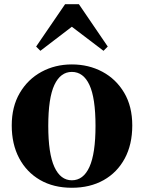

<svg xmlns="http://www.w3.org/2000/svg" viewBox="-20 -866 677 903"><path d="M317.9 17.1Q231.9 17.1 168.5 -19.5Q105 -56.2 70.1 -122.1Q35.2 -188 35.2 -275.9Q35.2 -364.3 73 -428.7Q110.8 -493.2 175 -528.1Q239.3 -563 317.9 -563Q397 -563 461.4 -528.6Q525.9 -494.1 564 -429.9Q602.1 -365.7 602.1 -275.9Q602.1 -186.5 566.7 -120.6Q531.2 -54.7 467.3 -18.8Q403.3 17.1 317.9 17.1ZM317.9 -18.1Q372.1 -18.1 400.6 -80.8Q429.2 -143.6 429.2 -273.9Q429.2 -405.3 400.6 -466.6Q372.1 -527.8 317.9 -527.8Q264.6 -527.8 235.8 -466.6Q207 -405.3 207 -273.9Q207 -143.6 235.8 -80.8Q264.6 -18.1 317.9 -18.1ZM466.8 -627 317.9 -740.2 169.9 -627 149.9 -647 286.1 -846.2H351.1L486.8 -647Z"/></svg>

Font: Source Han Serif TW Heavy
Style: Regular
Weight: 900
Designer: Ryoko NISHIZUKA Ë•øÂ°öÊ∂ºÂ≠ê (kana & ideographs); Frank Grie√ühammer (Latin, Greek & Cyrillic); Wenlong ZHANG Âº†ÊñáÈæô 
Foundry: Adobe
Version: Version 2.003;hotconv 1.1.1;makeotfexe 2.6.0